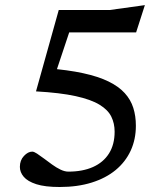

<svg xmlns="http://www.w3.org/2000/svg" viewBox="-20 -738 665 768"><path d="M218.5 10Q160 10 125.2 -1.2Q90.5 -12.5 75 -30.8Q59.5 -49 59.5 -70.5Q59.5 -97 75.8 -114.2Q92 -131.5 109 -131.5Q116 -131.5 128.2 -123.5Q140.5 -115.5 156 -103.8Q171.5 -92 188.5 -79.8Q205.5 -67.5 222.2 -59.5Q239 -51.5 253.5 -51.5Q310.5 -51.5 352 -70Q393.5 -88.5 416 -124.2Q438.5 -160 438.5 -211.5Q438.5 -244.5 425.2 -271.5Q412 -298.5 378 -319.2Q344 -340 282.5 -353.5Q221 -367 124 -372.5L215 -698H419L559.5 -717.5L524.5 -608.5H225L267 -639L193.5 -418.5L167.5 -465Q251.5 -458.5 312.5 -445.2Q373.5 -432 414.2 -412Q455 -392 479 -365.5Q503 -339 513.2 -306.5Q523.5 -274 523.5 -235Q523.5 -180.5 502.8 -135.5Q482 -90.5 442.8 -58Q403.5 -25.5 347 -7.8Q290.5 10 218.5 10Z"/></svg>

Font: Newsreader 9pt
Style: Regular
Weight: 400
Designer: Hugues Gentile
Foundry: Production Type
Version: Version 1.003